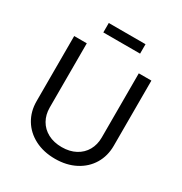

<svg xmlns="http://www.w3.org/2000/svg" viewBox="-208 -1062 1159 1224"><g transform="rotate(30 372.0 -449.5)"><path d="M87.9 -247.6V-727.5H180.7V-254.9Q180.7 -202.6 203.9 -161.6Q227.1 -120.6 270.5 -97.4Q314 -74.2 372.6 -74.2Q430.7 -74.2 473.9 -97.4Q517.1 -120.6 540.3 -161.6Q563.5 -202.6 563.5 -254.9V-727.5H656.2V-247.6Q656.2 -172.9 620.8 -114Q585.4 -55.2 521 -21.7Q456.5 11.7 372.6 11.7Q288.1 11.7 223.4 -21.7Q158.7 -55.2 123.3 -114Q87.9 -172.9 87.9 -247.6ZM507.8 -840.3H237.3V-909.7H507.8Z"/></g></svg>

Font: Raveo Variable
Style: Regular
Weight: 400
Designer: Jakub Foglar, Rasmus Andersson (Inter)
Foundry: Jakubfoglar.com
Version: Version 1.000;Glyphs 3.2.3 (3260)